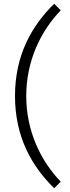

<svg xmlns="http://www.w3.org/2000/svg" viewBox="-20 -804 374 1024"><path d="M60 -292C60 -75 148 81 269 200L304 165C197 54 120 -105 120 -292C120 -479 197 -638 304 -749L269 -784C148 -665 60 -509 60 -292Z"/></svg>

Font: Abel
Style: Regular
Weight: 400
Designer: Matthew Desmond
Foundry: Matthew Desmond
Version: Version 1.002